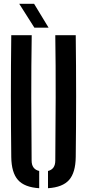

<svg xmlns="http://www.w3.org/2000/svg" viewBox="-20 -986 460 1014"><path d="M39.5 -157Q35.5 -478.5 39.5 -800H147.5Q145 -640 145.2 -469Q145.5 -298 147 -138Q147 -92.5 187 -83V8Q109 3 74.8 -35.8Q40.5 -74.5 39.5 -157ZM233.5 8V-83Q272 -92.5 272 -138Q273.5 -298 274 -469Q274.5 -640 272 -800H380Q384 -478.5 380 -157Q379 -74.5 345 -35.8Q311 3 233.5 8ZM161.5 -840 81.5 -966H160L236.5 -840Z"/></svg>

Font: Big Shoulders Stencil Display
Style: Bold
Weight: 700
Designer: Patric King
Foundry: XO Type Co
Version: Version 1.000